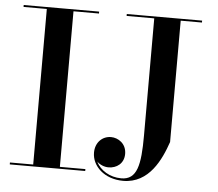

<svg xmlns="http://www.w3.org/2000/svg" viewBox="-54 -810 1023 900"><g transform="rotate(5 457.5 -360.0)"><path d="M21.5 -9V0H376.5V-9H256.5V-741H376.5V-750H21.5V-741H131V-9ZM506.5 -750V-741H636.5V-190C636.5 -50.5 622 19.5 547.5 19.5C493.5 19.5 448 -9 429 -49C443 -35 464 -26.5 483.5 -26.5C521.5 -26.5 556 -50.5 556 -96C556 -144.5 517 -169 483.5 -169C444 -169 410 -139 410 -89.5C410 -27 468 30.5 557.5 30.5C680 30.5 732.5 -87 761 -170V-741H861V-750Z"/></g></svg>

Font: Bodoni* 24pt Medium
Style: Regular
Weight: 500
Version: Version 2.3